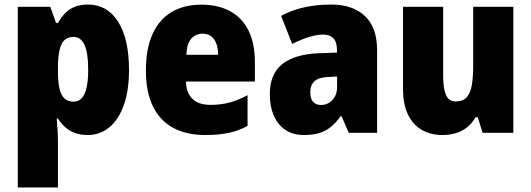

<svg xmlns="http://www.w3.org/2000/svg" viewBox="-20 -583 2332 843"><path d="M366.2 -563Q450.7 -563 498.5 -487.8Q546.4 -412.6 546.4 -276.4Q546.4 -185.1 523.4 -121.1Q500.5 -57.1 459.7 -23.7Q418.9 9.8 365.2 9.8Q333 9.8 308.6 0.7Q284.2 -8.3 266.1 -24.7Q248 -41 234.4 -62.5H229Q231.4 -34.7 232.9 -10.3Q234.4 14.2 234.4 36.6V240.2H58.1V-553.2H200.7L226.1 -482.4H234.4Q250.5 -510.3 269 -528.1Q287.6 -545.9 311.3 -554.4Q335 -563 366.2 -563ZM303.2 -420.9Q278.3 -420.9 263.4 -407.2Q248.5 -393.6 241.7 -364.7Q234.9 -335.9 234.4 -291V-267.6Q234.4 -223.6 241 -194.6Q247.6 -165.5 262.7 -151.1Q277.8 -136.7 303.2 -136.7Q324.2 -136.7 338.4 -151.4Q352.5 -166 359.9 -197Q367.2 -228 367.2 -276.4Q367.2 -352.1 350.8 -386.5Q334.5 -420.9 303.2 -420.9Z M864.3 -562.5Q937.5 -562.5 990.2 -533.9Q1043 -505.4 1071 -449.2Q1099.1 -393.1 1099.1 -310.1V-225.1H796.4Q797.9 -175.8 824.5 -149.2Q851.1 -122.6 904.3 -122.6Q949.2 -122.6 987.1 -132.6Q1024.9 -142.6 1066.9 -165V-30.3Q1029.3 -9.3 985.1 0.2Q940.9 9.8 880.9 9.8Q798.8 9.8 740.7 -21.5Q682.6 -52.7 651.6 -115.7Q620.6 -178.7 620.6 -273.4Q620.6 -369.6 649.9 -433.8Q679.2 -498 733.6 -530.3Q788.1 -562.5 864.3 -562.5ZM869.6 -435.1Q839.8 -435.1 820.1 -413.6Q800.3 -392.1 798.3 -342.3H937.5Q937.5 -372.1 929.4 -392.8Q921.4 -413.6 906.2 -424.3Q891.1 -435.1 869.6 -435.1Z M1435.1 -563Q1528.8 -563 1582.3 -512.5Q1635.7 -461.9 1635.7 -362.8V0H1511.2L1479.5 -73.2H1476.1Q1455.6 -44.9 1433.3 -26.4Q1411.1 -7.8 1382.6 1Q1354 9.8 1314 9.8Q1266.1 9.8 1232.7 -12.9Q1199.2 -35.6 1181.9 -75.9Q1164.6 -116.2 1164.6 -168.9Q1164.6 -257.8 1219 -301.3Q1273.4 -344.7 1377.4 -349.1L1459.5 -352.1V-363.3Q1459.5 -398.4 1443.8 -414.8Q1428.2 -431.2 1399.4 -431.2Q1371.1 -431.2 1336.4 -420.4Q1301.8 -409.7 1262.7 -390.1L1214.4 -513.2Q1258.3 -537.6 1313.5 -550.3Q1368.7 -563 1435.1 -563ZM1460 -247.1 1422.9 -245.1Q1380.4 -243.7 1361.3 -226.8Q1342.3 -210 1342.3 -178.2Q1342.3 -149.9 1354.7 -136Q1367.2 -122.1 1389.6 -122.1Q1418.9 -122.1 1439.5 -144Q1460 -166 1460 -201.2Z M2233.9 -553.2V0H2099.1L2077.6 -68.4H2067.9Q2052.7 -41.5 2031 -24.2Q2009.3 -6.8 1981.9 1.5Q1954.6 9.8 1922.4 9.8Q1871.1 9.8 1832 -12.7Q1793 -35.2 1771.2 -80.3Q1749.5 -125.5 1749.5 -192.9V-553.2H1925.8V-248.5Q1925.8 -193.8 1938.2 -165.8Q1950.7 -137.7 1980.5 -137.7Q2013.2 -137.7 2029.5 -156.5Q2045.9 -175.3 2051.8 -210.7Q2057.6 -246.1 2057.6 -295.4V-553.2Z"/></svg>

Font: Open Sans SemiCondensed ExtraBold
Style: Regular
Weight: 800
Width: 4
Designer: Monotype Design Team
Foundry: Monotype Imaging Inc.
Version: Version 3.000